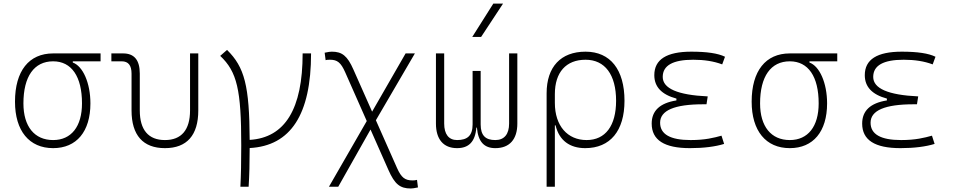

<svg xmlns="http://www.w3.org/2000/svg" viewBox="-20 -815 5313 1069"><path d="M275.9 9.8C406.2 9.8 483.4 -82.5 483.4 -239.3C483.4 -353.5 441.4 -446.8 385.3 -466.8V-473.6H540V-517.6H275.9C141.1 -517.6 63.5 -419.9 63.5 -249C63.5 -86.4 142.6 9.8 275.9 9.8ZM275.9 -35.2C171.9 -35.2 110.4 -110.8 110.4 -239.3C110.4 -389.2 169.9 -473.6 275.9 -473.6C378.4 -473.6 436.5 -389.2 436.5 -239.3C436.5 -110.8 377 -35.2 275.9 -35.2Z M898.4 9.8C1020.5 9.8 1084 -62 1084 -200.2V-517.6H1038.1V-200.2C1038.1 -91.8 990.2 -35.2 898.4 -35.2C806.2 -35.2 758.3 -91.8 758.3 -200.2V-405.3C758.3 -480.5 727.5 -517.6 665.5 -517.6H600.1V-473.6H657.7C694.3 -473.6 712.4 -451.2 712.4 -405.3V-200.2C712.4 -62 776.4 9.8 898.4 9.8Z M1318.4 224.6H1364.3C1368.2 164.1 1370.1 92.3 1370.1 9.3C1598.6 -2.9 1711.9 -177.2 1711.9 -517.6H1665C1665 -208 1566.9 -48.3 1370.1 -36.1C1368.7 -337.9 1341.8 -440.9 1244.1 -537.1L1206.1 -503.9C1299.8 -415.5 1323.2 -314.9 1323.2 -4.9C1323.2 84.5 1321.8 160.6 1318.4 224.6Z M2267.1 234.4C2276.9 234.4 2286.1 232.9 2307.1 228.5L2301.8 186.5C2292 189 2286.1 189.5 2276.9 189.5C2234.9 189.5 2214.4 173.8 2190.9 121.1L2072.8 -145.5L2290 -517.6H2238.3L2051.8 -193.4L1947.8 -427.7C1914.1 -504.4 1884.3 -527.3 1827.6 -527.3C1817.9 -527.3 1808.6 -525.9 1787.6 -521.5L1793 -480C1798.8 -481.9 1804.2 -482.4 1817.9 -482.4C1857.9 -482.4 1877.9 -466.8 1901.9 -412.6L2022 -141.1L1811.5 224.6H1863.3L2043 -93.8L2142.6 131.3C2177.7 210.9 2207.5 234.4 2267.1 234.4Z M2737.8 9.8C2817.4 9.8 2860.4 -39.6 2860.4 -127V-517.6H2814.5V-127C2814.5 -68.4 2788.1 -35.2 2737.8 -35.2C2684.6 -35.2 2656.2 -59.1 2656.2 -122.1V-419.9H2611.3V-122.1C2611.3 -59.1 2581.5 -35.2 2524.9 -35.2C2478 -35.2 2453.1 -68.4 2453.1 -127V-517.6H2407.2V-127C2407.2 -39.6 2448.7 9.8 2524.9 9.8C2588.9 9.8 2625.5 -24.4 2632.3 -104.5H2635.3C2642.1 -24.4 2676.8 9.8 2737.8 9.8ZM2609.4 -609.4H2658.7L2780.8 -794.9H2726.6Z M3238.3 9.8C3377.4 9.8 3457 -86.4 3457 -253.9C3457 -427.7 3377.9 -527.3 3240.2 -527.3C3102.5 -527.3 3023.4 -442.9 3023.4 -295.4V224.6H3069.3V-117.2H3073.2C3093.3 -32.2 3153.3 9.8 3238.3 9.8ZM3069.3 -242.2V-291C3069.3 -412.6 3131.8 -482.4 3240.2 -482.4C3348.1 -482.4 3410.2 -399.4 3410.2 -253.9C3410.2 -114.7 3350.6 -35.2 3246.1 -35.2C3140.1 -35.2 3069.3 -113.8 3069.3 -242.2Z M3821.3 9.8C3897.9 9.8 3962.4 1.5 4011.7 -13.7L3997.1 -59.6C3955.1 -47.9 3905.8 -35.2 3825.2 -35.2C3711.9 -35.2 3655.3 -67.4 3655.3 -131.8C3655.3 -200.2 3735.4 -234.4 3895.5 -234.4H3913.6L3920.4 -278.3C3752.9 -286.1 3669.9 -322.3 3669.9 -386.7C3669.9 -450.7 3726.6 -482.4 3839.8 -482.4C3900.9 -482.4 3954.1 -474.1 4001 -456.5L4016.6 -499C3978 -518.1 3916 -527.3 3829.1 -527.3C3691.4 -527.3 3623 -483.9 3623 -396.5C3623 -331.5 3663.6 -288.6 3746.1 -266.1V-255.9C3653.8 -241.2 3608.4 -198.2 3608.4 -127C3608.4 -35.2 3678.7 9.8 3821.3 9.8Z M4377.4 9.8C4507.8 9.8 4585 -82.5 4585 -239.3C4585 -353.5 4543 -446.8 4486.8 -466.8V-473.6H4641.6V-517.6H4377.4C4242.7 -517.6 4165 -419.9 4165 -249C4165 -86.4 4244.1 9.8 4377.4 9.8ZM4377.4 -35.2C4273.4 -35.2 4211.9 -110.8 4211.9 -239.3C4211.9 -389.2 4271.5 -473.6 4377.4 -473.6C4480 -473.6 4538.1 -389.2 4538.1 -239.3C4538.1 -110.8 4478.5 -35.2 4377.4 -35.2Z M4993.2 9.8C5069.8 9.8 5134.3 1.5 5183.6 -13.7L5168.9 -59.6C5127 -47.9 5077.6 -35.2 4997.1 -35.2C4883.8 -35.2 4827.1 -67.4 4827.1 -131.8C4827.1 -200.2 4907.2 -234.4 5067.4 -234.4H5085.4L5092.3 -278.3C4924.8 -286.1 4841.8 -322.3 4841.8 -386.7C4841.8 -450.7 4898.4 -482.4 5011.7 -482.4C5072.8 -482.4 5126 -474.1 5172.9 -456.5L5188.5 -499C5149.9 -518.1 5087.9 -527.3 5001 -527.3C4863.3 -527.3 4794.9 -483.9 4794.9 -396.5C4794.9 -331.5 4835.4 -288.6 4918 -266.1V-255.9C4825.7 -241.2 4780.3 -198.2 4780.3 -127C4780.3 -35.2 4850.6 9.8 4993.2 9.8Z"/></svg>

Font: Cascadia Code PL ExtraLight
Style: Regular
Weight: 200
Monospace: yes
Designer: Aaron Bell
Foundry: Saja Typeworks
Version: Version 2404.023